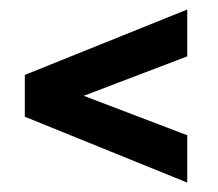

<svg xmlns="http://www.w3.org/2000/svg" viewBox="-20 -478 459 404"><path d="M32.2 -232.4V-320.3L374 -458V-359.4L156.2 -276.4L374 -193.4V-93.8Z"/></svg>

Font: Dinish Condensed
Style: Bold
Weight: 700
Width: 3
Designer: Bert Driehuis
Foundry: Playbeing
Version: Version 3.006; git-39231f3c-release